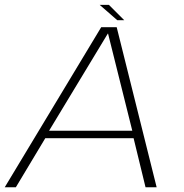

<svg xmlns="http://www.w3.org/2000/svg" viewBox="-35 -792 779 812"><path d="M-15 0H32L156.5 -207.5H530L580.5 0H627.5L458.5 -677H393ZM172.5 -239 421 -650H422L524.5 -239ZM461 -706.5H490.5L425.5 -771.5H386.5Z"/></svg>

Font: Anybody SemiExpanded ExtraLight
Style: Italic
Weight: 250
Width: 6
Italic angle: -10°
Version: Version 1.113;gftools[0.9.25]